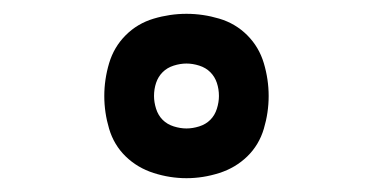

<svg xmlns="http://www.w3.org/2000/svg" viewBox="-20 -796 540 278"><path d="M250 -538Q226 -538 202.5 -545.5Q179 -553 162 -569.5Q145 -586 138 -609.5Q131 -633 131 -657Q131 -681 138 -704.5Q145 -728 162 -745Q179 -762 202.5 -769Q226 -776 250 -776Q274 -776 297.5 -769Q321 -762 338 -745Q355 -728 362 -704.5Q369 -681 369 -657Q369 -633 362 -609.5Q355 -586 338 -569.5Q321 -553 297.5 -545.5Q274 -538 250 -538ZM250 -610Q259 -610 268.5 -613Q278 -616 284.5 -622.5Q291 -629 294 -638.5Q297 -648 297 -657Q297 -667 294 -676Q291 -685 284.5 -691.5Q278 -698 268.5 -701Q259 -704 250 -704Q241 -704 231.5 -701Q222 -698 215.5 -691.5Q209 -685 206 -676Q203 -667 203 -657Q203 -648 206 -638.5Q209 -629 215.5 -622.5Q222 -616 231.5 -613Q241 -610 250 -610Z"/></svg>

Font: Iosevka Curly Slab Semibold
Style: Regular
Weight: 600
Monospace: yes
Designer: Belleve Invis
Foundry: Belleve Invis
Version: Version 22.1.2; ttfautohint (v1.8.4)